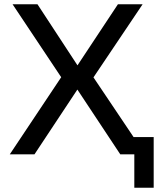

<svg xmlns="http://www.w3.org/2000/svg" viewBox="-20 -725 742 902"><path d="M611 157V0H563V-81H702V157ZM26 0 280 -381 281 -342 39 -705H156L344 -418L534 -705H650L406 -342V-381L662 0H545L343 -305H344L142 0Z"/></svg>

Font: Nunito Sans 7pt Medium
Style: Regular
Weight: 500
Designer: Vernon Adams
Foundry: Vernon Adams
Version: Version 3.101;gftools[0.9.27]